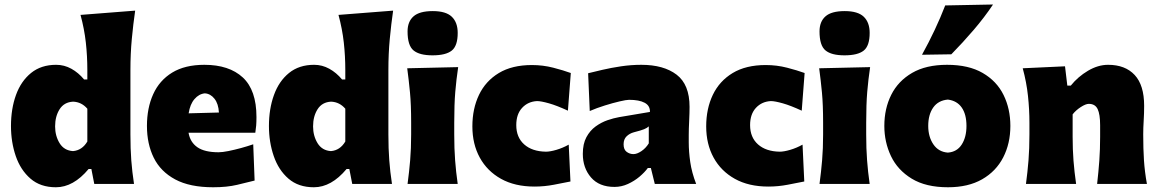

<svg xmlns="http://www.w3.org/2000/svg" viewBox="-20 -796 5016 831"><path d="M222 14.5Q155 14.5 112 -22.8Q69 -60 48.2 -120.5Q27.5 -181 27.5 -250.5Q27.5 -325 49.2 -385Q71 -445 114.5 -480.2Q158 -515.5 223 -515.5Q258 -515.5 288.8 -498.5Q319.5 -481.5 344 -452H358V-493Q358 -553.5 351.5 -612Q345 -670.5 328.5 -731.5L565 -750Q556.5 -691.5 550.5 -627.5Q544.5 -563.5 544.5 -493V-214.5Q544.5 -152 548.2 -102.2Q552 -52.5 560 0H388L375.5 -64.5H363.5Q297.5 14.5 222 14.5ZM296 -142Q335.5 -145.5 358 -183.5V-325.5Q333 -354.5 296.5 -356Q257.5 -354 238 -323.2Q218.5 -292.5 218.5 -249Q218.5 -208 238 -176.2Q257.5 -144.5 296 -142Z M902.5 14.5Q801.5 14.5 738.2 -19.5Q675 -53.5 645.5 -113.2Q616 -173 616 -251Q616 -328.5 643 -388.2Q670 -448 725.2 -481.8Q780.5 -515.5 864.5 -515.5Q971.5 -515.5 1030.8 -460.8Q1090 -406 1090 -289.5Q1090 -268.5 1088.8 -252.8Q1087.5 -237 1085 -221.5H796Q803 -180.5 834.2 -158.8Q865.5 -137 926 -137Q942.5 -137 968.5 -142.2Q994.5 -147.5 1023 -155.2Q1051.5 -163 1076 -171.5L1082 -14.5Q1050 -6.5 1006.2 4Q962.5 14.5 902.5 14.5ZM866.5 -392Q841 -389.5 821.8 -367.2Q802.5 -345 796.5 -305.5L927.5 -309Q925.5 -347 908.2 -368.8Q891 -390.5 866.5 -392Z M1338.5 14.5Q1271.5 14.5 1228.5 -22.8Q1185.5 -60 1164.8 -120.5Q1144 -181 1144 -250.5Q1144 -325 1165.8 -385Q1187.5 -445 1231 -480.2Q1274.5 -515.5 1339.5 -515.5Q1374.5 -515.5 1405.2 -498.5Q1436 -481.5 1460.5 -452H1474.5V-493Q1474.5 -553.5 1468 -612Q1461.5 -670.5 1445 -731.5L1681.5 -750Q1673 -691.5 1667 -627.5Q1661 -563.5 1661 -493V-214.5Q1661 -152 1664.8 -102.2Q1668.5 -52.5 1676.5 0H1504.5L1492 -64.5H1480Q1414 14.5 1338.5 14.5ZM1412.5 -142Q1452 -145.5 1474.5 -183.5V-325.5Q1449.5 -354.5 1413 -356Q1374 -354 1354.5 -323.2Q1335 -292.5 1335 -249Q1335 -208 1354.5 -176.2Q1374 -144.5 1412.5 -142Z M1744 0Q1751 -52.5 1755.2 -102.2Q1759.5 -152 1759.5 -214.5V-264.5Q1759.5 -343 1754.5 -395.5Q1749.5 -448 1742.5 -500.5L1963 -505.5Q1955 -452 1950.5 -398.5Q1946 -345 1946 -264.5V-214.5Q1946 -152 1949.8 -102.2Q1953.5 -52.5 1961 0ZM1852 -556.5Q1795.5 -556.5 1769.8 -577.8Q1744 -599 1744 -660Q1744 -702.5 1769.8 -725.2Q1795.5 -748 1853 -748Q1910 -748 1935.5 -723.5Q1961 -699 1961 -653.5Q1961 -597.5 1935.2 -577Q1909.5 -556.5 1852 -556.5Z M2293.5 11.5Q2208.5 11.5 2148.5 -22Q2088.5 -55.5 2056.5 -114Q2024.5 -172.5 2024.5 -249Q2024.5 -325.5 2053.2 -385.5Q2082 -445.5 2139.2 -480Q2196.5 -514.5 2282 -514.5Q2330 -514.5 2374.5 -503Q2419 -491.5 2450.5 -480L2438 -317Q2390.5 -339 2356 -348.8Q2321.5 -358.5 2304.5 -358.5Q2265 -356.5 2239.8 -329.2Q2214.5 -302 2214.5 -254.5Q2214.5 -201.5 2248.8 -171Q2283 -140.5 2342.5 -139.5Q2361 -139.5 2388.2 -147.5Q2415.5 -155.5 2441.5 -170L2449 -10.5Q2419 -4.5 2377.5 3.5Q2336 11.5 2293.5 11.5Z M2639.5 13Q2573.5 13 2538 -28Q2502.5 -69 2502.5 -130Q2502.5 -173.5 2518 -202.2Q2533.5 -231 2558 -248.8Q2582.5 -266.5 2609.5 -275.8Q2636.5 -285 2659.5 -289L2793 -311.5Q2794 -338.5 2770.2 -351.2Q2746.5 -364 2702.5 -364Q2691 -364 2662 -357.2Q2633 -350.5 2597.8 -339.5Q2562.5 -328.5 2532.5 -315.5L2525.5 -479Q2550 -485 2587.2 -493.8Q2624.5 -502.5 2668 -509Q2711.5 -515.5 2755.5 -515.5Q2852.5 -515.5 2908.5 -472.8Q2964.5 -430 2964.5 -333.5Q2964.5 -308 2962.8 -272.8Q2961 -237.5 2961 -211.5V-180Q2961 -139.5 2967.5 -94.5Q2974 -49.5 2993 0H2814L2797 -69H2784Q2770 -50 2747.8 -31.2Q2725.5 -12.5 2697.8 0.2Q2670 13 2639.5 13ZM2721.5 -129Q2737 -129 2756 -141.8Q2775 -154.5 2788 -175.5V-249Q2780.5 -242 2767.8 -236.8Q2755 -231.5 2723.5 -223.5Q2705 -218.5 2692 -206Q2679 -193.5 2679 -171.5Q2679 -148.5 2692.2 -138.8Q2705.5 -129 2721.5 -129Z M3305.5 11.5Q3220.5 11.5 3160.5 -22Q3100.5 -55.5 3068.5 -114Q3036.5 -172.5 3036.5 -249Q3036.5 -325.5 3065.2 -385.5Q3094 -445.5 3151.2 -480Q3208.5 -514.5 3294 -514.5Q3342 -514.5 3386.5 -503Q3431 -491.5 3462.5 -480L3450 -317Q3402.5 -339 3368 -348.8Q3333.5 -358.5 3316.5 -358.5Q3277 -356.5 3251.8 -329.2Q3226.5 -302 3226.5 -254.5Q3226.5 -201.5 3260.8 -171Q3295 -140.5 3354.5 -139.5Q3373 -139.5 3400.2 -147.5Q3427.5 -155.5 3453.5 -170L3461 -10.5Q3431 -4.5 3389.5 3.5Q3348 11.5 3305.5 11.5Z M3527 0Q3534 -52.5 3538.2 -102.2Q3542.5 -152 3542.5 -214.5V-264.5Q3542.5 -343 3537.5 -395.5Q3532.5 -448 3525.5 -500.5L3746 -505.5Q3738 -452 3733.5 -398.5Q3729 -345 3729 -264.5V-214.5Q3729 -152 3732.8 -102.2Q3736.5 -52.5 3744 0ZM3635 -556.5Q3578.5 -556.5 3552.8 -577.8Q3527 -599 3527 -660Q3527 -702.5 3552.8 -725.2Q3578.5 -748 3636 -748Q3693 -748 3718.5 -723.5Q3744 -699 3744 -653.5Q3744 -597.5 3718.2 -577Q3692.5 -556.5 3635 -556.5Z M4083 14.5Q3987 14.5 3926 -22.8Q3865 -60 3836.2 -120.5Q3807.5 -181 3807.5 -251Q3807.5 -326 3837.5 -385.8Q3867.5 -445.5 3927.8 -480.5Q3988 -515.5 4079 -515.5Q4172.5 -515.5 4233.2 -480.2Q4294 -445 4323.5 -385Q4353 -325 4353 -251Q4353 -175 4322 -114.8Q4291 -54.5 4230.8 -20Q4170.5 14.5 4083 14.5ZM4082.5 -135.5Q4122 -138.5 4142.5 -170.5Q4163 -202.5 4163 -251Q4163 -301 4142.5 -330.5Q4122 -360 4082.5 -365Q4041 -361.5 4019.2 -330.8Q3997.5 -300 3997.5 -251Q3997.5 -204 4019.8 -171.2Q4042 -138.5 4082.5 -135.5ZM3970.5 -559Q4030 -666.5 4071 -772.5L4278 -776.5Q4240.5 -720.5 4194.2 -666.5Q4148 -612.5 4097.5 -561Z M4420.5 0Q4427.5 -52.5 4431.5 -102.2Q4435.5 -152 4435.5 -214.5V-264.5Q4435.5 -322.5 4429.2 -381Q4423 -439.5 4406.5 -500.5L4589.5 -509L4599.5 -425.5H4614.5Q4645.5 -464 4689 -489.8Q4732.5 -515.5 4776 -515.5Q4850 -515.5 4891 -471.5Q4932 -427.5 4932 -338Q4932 -305.5 4930 -273.8Q4928 -242 4928 -214.5Q4928 -152 4931.2 -102.2Q4934.5 -52.5 4944 0H4728.5Q4734.5 -52.5 4738 -100.8Q4741.5 -149 4741.5 -204V-254Q4741.5 -301 4730.8 -323.8Q4720 -346.5 4692.5 -346.5Q4679 -346.5 4657.5 -332.5Q4636 -318.5 4622.5 -301V-204Q4622.5 -149 4626.2 -100.8Q4630 -52.5 4637.5 0Z"/></svg>

Font: Commissioner Flair ExtraBold
Style: Regular
Weight: 800
Designer: Kostas Bartsokas
Foundry: Kostas Bartsokas
Version: Version 1.000; ttfautohint (v1.8.3)